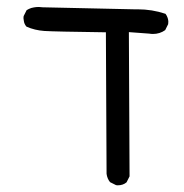

<svg xmlns="http://www.w3.org/2000/svg" viewBox="-20 -436 540 563"><path d="M325.2 107.4Q340.8 107.4 351.1 98.6L359.9 81.1L357.9 -341.8L417.5 -337.4Q423.3 -336.4 428.2 -336.4Q448.7 -336.4 464.4 -347.7L473.1 -365.2Q473.6 -368.2 473.6 -372.6Q473.6 -377 471.7 -383.3Q469.7 -389.6 465.3 -395.5Q426.3 -408.7 383.3 -408.7Q377.9 -408.7 372.1 -408.7L105 -414.6Q98.6 -415.5 94.5 -415.5Q90.3 -415.5 86.9 -415.3Q83.5 -415 79.6 -414.3Q75.7 -413.6 71.8 -412.6Q64.5 -410.2 58.1 -406.2L49.3 -388.7Q48.8 -385.7 48.8 -382.8Q48.8 -379.9 49.8 -375.5Q50.8 -365.7 57.6 -357.9Q81.5 -347.2 110.1 -345.2Q138.7 -343.3 290.5 -341.3L292.5 73.7Q294.4 87.9 302.7 98.1L320.3 106.9Q322.8 107.4 325.2 107.4Z"/></svg>

Font: Bakudai
Style: Light
Weight: 300
Version: Version 1.48